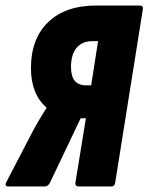

<svg xmlns="http://www.w3.org/2000/svg" viewBox="-43 -675 537 695"><path d="M-14 0Q-20 0 -22 -4Q-24 -8 -21 -14L71 -191Q85 -218 98.5 -240.5Q112 -263 125 -284V-286Q97 -310 83 -346Q69 -382 69 -428Q69 -535 131.5 -595Q194 -655 306 -655H462Q477 -655 474 -641L374 -14Q372 0 360 0H243Q228 0 230 -14L268 -247H249L138 -14Q131 0 119 0ZM270 -366H287L312 -526H291Q254 -526 234 -501.5Q214 -477 214 -433Q214 -399 227.5 -382.5Q241 -366 270 -366Z"/></svg>

Font: Sofia Sans Extra Condensed Black
Style: Italic
Weight: 900
Italic angle: -9°
Version: Version 4.100